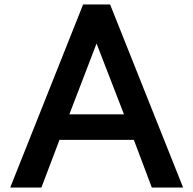

<svg xmlns="http://www.w3.org/2000/svg" viewBox="-20 -845 871 865"><path d="M166.5 0 248 -215H583L664 0H805L476 -825H354.5L26 0ZM415 -649 538.5 -330H292.5Z"/></svg>

Font: Spartan SemiBold
Style: Regular
Weight: 600
Designer: Matt Bailey, Mirko Velimirovic
Foundry: Matt Bailey
Version: Version 1.003